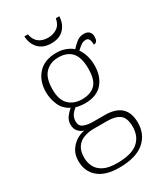

<svg xmlns="http://www.w3.org/2000/svg" viewBox="-234 -815 983 1147"><g transform="rotate(-30 258.0 -241.5)"><path d="M236 240Q142 240 92.5 198Q43 156 43 83Q43 42 61 13Q79 -16 106.5 -34Q134 -52 164 -57Q142 -64 126.5 -81.5Q111 -99 111 -129Q111 -157 128.5 -180Q146 -203 163 -215Q119 -237 100 -280Q81 -323 81 -370Q81 -446 125 -494.5Q169 -543 251 -543Q287 -543 315 -532Q343 -521 361 -505Q374 -520 397 -539.5Q420 -559 450 -559Q476 -559 487.5 -545.5Q499 -532 499 -513Q499 -495 492.5 -484Q486 -473 471 -473Q471 -522 444 -522Q424 -522 409.5 -511.5Q395 -501 378 -485Q392 -466 402.5 -435Q413 -404 413 -364Q413 -289 372.5 -242Q332 -195 251 -195Q239 -195 218.5 -197.5Q198 -200 190 -204Q172 -191 159.5 -173Q147 -155 147 -128Q147 -98 172.5 -87Q198 -76 238 -76H317Q466 -76 466 62Q466 143 408.5 191.5Q351 240 236 240ZM248 -225Q307 -225 339 -256.5Q371 -288 371 -365Q371 -443 339.5 -478Q308 -513 248 -513Q192 -513 157.5 -477.5Q123 -442 123 -364Q123 -292 157.5 -258.5Q192 -225 248 -225ZM239 210Q337 210 382 172.5Q427 135 427 67Q427 6 397 -16Q367 -38 311 -38H219Q181 -38 150.5 -26.5Q120 -15 101.5 11.5Q83 38 83 83Q83 117 97.5 146Q112 175 146 192.5Q180 210 239 210ZM256 -606Q200 -606 169 -639Q138 -672 136 -723H160Q168 -682 193.5 -663.5Q219 -645 256 -645Q292 -645 319 -663.5Q346 -682 353 -723H377Q375 -672 344 -639Q313 -606 256 -606Z"/></g></svg>

Font: Noto Serif Malayalam ExtraLight
Style: Regular
Weight: 200
Designer: Indian type Foundry, Jelle Bosma, Monotype Design Team
Foundry: Monotype Imaging Inc.
Version: Version 2.104; ttfautohint (v1.8.4.7-5d5b)